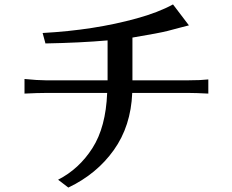

<svg xmlns="http://www.w3.org/2000/svg" viewBox="-20 -804 1040 860"><path d="M89.8 -384.8V-450.2Q149.4 -444.3 183.6 -444.3H461.9V-623Q339.8 -612.3 183.6 -609.4L170.9 -656.2Q402.3 -668.9 592.8 -721.7Q688.5 -748 754.9 -784.2L826.2 -690.4Q806.6 -685.5 786.6 -680.2Q766.6 -674.8 731 -665.5Q695.3 -656.2 573.2 -635.7V-444.3H825.2Q878.9 -444.3 913.1 -448.2V-384.8Q856.4 -387.7 827.1 -387.7H572.3Q566.4 -239.3 489.7 -131.8Q413.1 -24.4 286.1 36.1L240.2 1Q334 -46.9 394 -140.6Q454.1 -234.4 460 -387.7H184.6Q149.4 -387.7 89.8 -384.8Z"/></svg>

Font: GenEi LateGo v2
Style: Medium
Weight: 500
Designer: o_tamon (Modified)
Foundry: o_tamon / Adobe Systems Incorporated / FONT 910 / Philipp H. Poll
Version: Version 2.1;Original Version 1.004